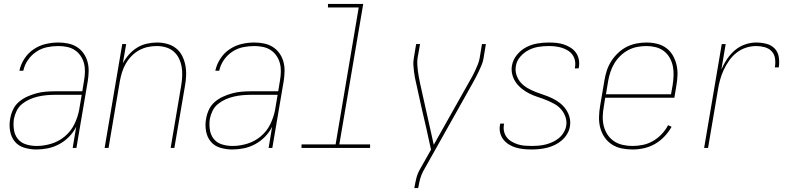

<svg xmlns="http://www.w3.org/2000/svg" viewBox="-20 -755 4040 980"><path d="M166 8Q134 8 104 -1Q74 -10 55.5 -32.5Q37 -55 31.5 -86.5Q26 -118 32 -149Q36 -173 46.5 -195.5Q57 -218 76 -234.5Q95 -251 118 -261.5Q141 -272 165 -278.5Q189 -285 212.5 -287Q236 -289 259 -289H400L409 -344Q413 -366 413.5 -389Q414 -412 408.5 -432.5Q403 -453 391 -470.5Q379 -488 361.5 -499.5Q344 -511 322 -515.5Q300 -520 278 -520Q249 -520 220 -514Q191 -508 165.5 -491Q140 -474 122.5 -448.5Q105 -423 99 -394H79Q86 -427 105 -456Q124 -485 152.5 -504Q181 -523 213.5 -530.5Q246 -538 278 -538Q303 -538 327.5 -533Q352 -528 372 -515.5Q392 -503 406 -483.5Q420 -464 426.5 -440.5Q433 -417 432.5 -391.5Q432 -366 428 -341L370 0H351L369 -108Q355 -80 332.5 -57Q310 -34 282 -19Q254 -4 224.5 2Q195 8 166 8ZM167 -10Q204 -10 242 -21.5Q280 -33 311 -59Q342 -85 359.5 -121Q377 -157 384 -194L397 -271H259Q238 -271 216.5 -269Q195 -267 173.5 -262Q152 -257 131.5 -248Q111 -239 93 -224.5Q75 -210 65 -189.5Q55 -169 51 -148Q47 -121 51 -93.5Q55 -66 71 -46Q87 -26 113 -18Q139 -10 167 -10Z M514 0 604 -530H624L607 -432Q620 -456 638.5 -477Q657 -498 680 -512Q703 -526 729.5 -532Q756 -538 781 -538Q808 -538 833.5 -531Q859 -524 878.5 -508.5Q898 -493 909.5 -470.5Q921 -448 926 -422.5Q931 -397 930 -370Q929 -343 924 -316L870 0H851L905 -319Q909 -343 910 -367.5Q911 -392 907 -414.5Q903 -437 893 -457.5Q883 -478 866 -492.5Q849 -507 826.5 -513.5Q804 -520 780 -520Q757 -520 734 -515Q711 -510 690 -498.5Q669 -487 651.5 -469Q634 -451 622 -430Q610 -409 603 -386.5Q596 -364 592 -342L534 0Z M1166 8Q1134 8 1104 -1Q1074 -10 1055.5 -32.5Q1037 -55 1031.5 -86.5Q1026 -118 1032 -149Q1036 -173 1046.5 -195.5Q1057 -218 1076 -234.5Q1095 -251 1118 -261.5Q1141 -272 1165 -278.5Q1189 -285 1212.5 -287Q1236 -289 1259 -289H1400L1409 -344Q1413 -366 1413.5 -389Q1414 -412 1408.5 -432.5Q1403 -453 1391 -470.5Q1379 -488 1361.5 -499.5Q1344 -511 1322 -515.5Q1300 -520 1278 -520Q1249 -520 1220 -514Q1191 -508 1165.5 -491Q1140 -474 1122.5 -448.5Q1105 -423 1099 -394H1079Q1086 -427 1105 -456Q1124 -485 1152.5 -504Q1181 -523 1213.5 -530.5Q1246 -538 1278 -538Q1303 -538 1327.5 -533Q1352 -528 1372 -515.5Q1392 -503 1406 -483.5Q1420 -464 1426.5 -440.5Q1433 -417 1432.5 -391.5Q1432 -366 1428 -341L1370 0H1351L1369 -108Q1355 -80 1332.5 -57Q1310 -34 1282 -19Q1254 -4 1224.5 2Q1195 8 1166 8ZM1167 -10Q1204 -10 1242 -21.5Q1280 -33 1311 -59Q1342 -85 1359.5 -121Q1377 -157 1384 -194L1397 -271H1259Q1238 -271 1216.5 -269Q1195 -267 1173.5 -262Q1152 -257 1131.5 -248Q1111 -239 1093 -224.5Q1075 -210 1065 -189.5Q1055 -169 1051 -148Q1047 -121 1051 -93.5Q1055 -66 1071 -46Q1087 -26 1113 -18Q1139 -10 1167 -10Z M1519 0V-18H1693L1811 -717H1654V-735H1834L1712 -18H1869V0Z M2095 205 2096 198Q2100 175 2105.5 153Q2111 131 2123 110L2180 9L2156 -100L2131 -208L2105 -326Q2101 -342 2098 -358Q2095 -374 2093 -390Q2091 -406 2090 -423Q2089 -440 2092 -457L2104 -530H2124L2111 -457Q2109 -440 2110 -424Q2111 -408 2113 -392Q2115 -376 2118 -360.5Q2121 -345 2124 -330L2194 -16L2373 -334Q2382 -349 2390 -364Q2398 -379 2405 -394Q2412 -409 2418.5 -425Q2425 -441 2428 -457L2440 -530H2460L2448 -457Q2445 -439 2438 -422.5Q2431 -406 2423.5 -390Q2416 -374 2407.5 -358Q2399 -342 2390 -326L2140 119Q2130 138 2124.5 158Q2119 178 2116 198L2114 205Z M2694 8Q2673 8 2653 6Q2633 4 2614 -1.5Q2595 -7 2578.5 -17Q2562 -27 2550 -42Q2538 -57 2533 -76.5Q2528 -96 2532 -117Q2532 -118 2532.5 -120Q2533 -122 2533 -124H2553Q2553 -123 2552.5 -121Q2552 -119 2552 -118Q2549 -100 2553 -83Q2557 -66 2567.5 -53Q2578 -40 2593 -31.5Q2608 -23 2624 -18Q2640 -13 2658 -11.5Q2676 -10 2694 -10Q2711 -10 2729 -11.5Q2747 -13 2765 -17.5Q2783 -22 2800.5 -30Q2818 -38 2832.5 -50Q2847 -62 2857 -78.5Q2867 -95 2870 -113Q2874 -137 2866 -159Q2858 -181 2843.5 -197.5Q2829 -214 2809 -225Q2789 -236 2768 -244.5Q2747 -253 2725 -260Q2703 -267 2683 -277Q2663 -287 2645 -301Q2627 -315 2614 -333Q2601 -351 2595 -373.5Q2589 -396 2593 -420Q2598 -450 2618.5 -475Q2639 -500 2666 -514Q2693 -528 2722.5 -533Q2752 -538 2781 -538Q2801 -538 2820.5 -536Q2840 -534 2858 -528Q2876 -522 2892 -512Q2908 -502 2919 -487Q2930 -472 2934 -453Q2938 -434 2935 -414Q2934 -412 2934 -410Q2934 -408 2933 -406H2914Q2914 -408 2914.5 -409.5Q2915 -411 2915 -413Q2918 -430 2914.5 -446.5Q2911 -463 2901.5 -476Q2892 -489 2878 -497.5Q2864 -506 2848 -511Q2832 -516 2815 -518Q2798 -520 2781 -520Q2755 -520 2729 -516Q2703 -512 2678.5 -499.5Q2654 -487 2635.5 -465.5Q2617 -444 2613 -418Q2609 -393 2616.5 -371Q2624 -349 2639 -332.5Q2654 -316 2673.5 -305Q2693 -294 2714.5 -285.5Q2736 -277 2757.5 -270Q2779 -263 2799.5 -253Q2820 -243 2837.5 -229.5Q2855 -216 2868 -197.5Q2881 -179 2887 -156.5Q2893 -134 2889 -110Q2886 -90 2875 -71.5Q2864 -53 2848 -39Q2832 -25 2812.5 -15.5Q2793 -6 2773 -1Q2753 4 2733 6Q2713 8 2694 8Z M3209 8Q3180 8 3153 2.5Q3126 -3 3103.5 -17.5Q3081 -32 3066 -54Q3051 -76 3044 -102Q3037 -128 3037.5 -156.5Q3038 -185 3043 -214L3065 -344Q3069 -369 3077 -394Q3085 -419 3099.5 -442Q3114 -465 3134.5 -484.5Q3155 -504 3179 -516Q3203 -528 3229 -533Q3255 -538 3280 -538Q3280 -538 3280 -538Q3280 -538 3280 -538Q3308 -538 3334 -531.5Q3360 -525 3380.5 -510Q3401 -495 3414 -472.5Q3427 -450 3433 -424.5Q3439 -399 3438 -371.5Q3437 -344 3432 -316L3422 -256H3069L3062 -211Q3057 -185 3056.5 -159.5Q3056 -134 3062 -110.5Q3068 -87 3081.5 -67Q3095 -47 3114.5 -34Q3134 -21 3158.5 -15.5Q3183 -10 3209 -10Q3235 -10 3261.5 -15.5Q3288 -21 3312.5 -35Q3337 -49 3357 -70Q3377 -91 3390 -116L3408 -108Q3393 -81 3371 -58Q3349 -35 3322.5 -20Q3296 -5 3267 1.5Q3238 8 3209 8ZM3405 -274 3413 -319Q3417 -344 3418 -368.5Q3419 -393 3414.5 -416Q3410 -439 3398.5 -459.5Q3387 -480 3369 -494Q3351 -508 3327.5 -514Q3304 -520 3280 -520Q3256 -520 3232.5 -515.5Q3209 -511 3187 -499.5Q3165 -488 3146.5 -470Q3128 -452 3115.5 -431Q3103 -410 3095.5 -387Q3088 -364 3084 -341L3073 -274Z M3574 0 3664 -530H3684L3662 -400Q3674 -428 3691 -453.5Q3708 -479 3731 -498.5Q3754 -518 3782.5 -528Q3811 -538 3840 -538Q3866 -538 3891.5 -531.5Q3917 -525 3934 -507.5Q3951 -490 3955 -463.5Q3959 -437 3955 -411H3935Q3939 -433 3936 -455.5Q3933 -478 3919 -493Q3905 -508 3883.5 -514Q3862 -520 3840 -520Q3814 -520 3787.5 -511.5Q3761 -503 3739 -485.5Q3717 -468 3701 -445Q3685 -422 3673.5 -397Q3662 -372 3655 -346Q3648 -320 3644 -294L3594 0Z"/></svg>

Font: iosevka_custom_sans_ss08 Thin
Style: Italic
Weight: 100
Italic angle: -10°
Designer: Belleve Invis
Foundry: Belleve Invis
Version: Version 10.3.0; ttfautohint (v1.8.3)